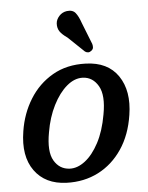

<svg xmlns="http://www.w3.org/2000/svg" viewBox="-50 -715 589 765"><g transform="rotate(-5 244.0 -332.0)"><path d="M302 -457Q390.5 -454.5 431.8 -393.8Q473 -333 458 -238Q446 -159 408 -102.8Q370 -46.5 312.8 -17.2Q255.5 12 185.5 9.5Q100.5 6.5 58 -52.5Q15.5 -111.5 31.5 -210Q42.5 -280.5 77.8 -337.2Q113 -394 169.8 -426.8Q226.5 -459.5 302 -457ZM202.5 -45.5Q233.5 -44 264.2 -67.5Q295 -91 319.5 -137Q344 -183 355.5 -249Q369.5 -324.5 347.8 -362.2Q326 -400 286.5 -402Q253 -403.5 221.8 -377Q190.5 -350.5 166.8 -303.5Q143 -256.5 133 -197Q119 -121 140.5 -84.2Q162 -47.5 202.5 -45.5ZM301 -620 335.5 -532.5Q337.5 -525.5 337 -518.5Q336.5 -511.5 329.5 -506Q317.5 -496 304 -505L239.5 -566.5Q218.5 -581 209.5 -594.2Q200.5 -607.5 201.5 -626Q202.5 -642 215 -655.8Q227.5 -669.5 246 -672Q269 -675 280.5 -660.8Q292 -646.5 301 -620Z"/></g></svg>

Font: Fraunces 72pt SuperSoft
Style: Italic
Weight: 400
Italic angle: -16°
Version: Version 1.000;[b76b70a41]